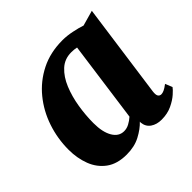

<svg xmlns="http://www.w3.org/2000/svg" viewBox="-147 -718 878 878"><g transform="rotate(-45 292.0 -279.0)"><path d="M490.5 -110Q488 -90 493.2 -81.5Q498.5 -73 509.5 -73Q516.5 -73 527 -77.5Q537.5 -82 554.5 -95L568.5 -60.5Q563 -52 544 -35Q525 -18 495.5 -4Q466 10 428 10Q396.5 10 375 -4.8Q353.5 -19.5 350.5 -48.5L351 -54.5Q327.5 -29.5 290.2 -9.8Q253 10 202 10Q141.5 10 103.2 -18Q65 -46 47.2 -92.5Q29.5 -139 29.5 -193.5Q29.5 -265.5 52 -332.5Q74.5 -399.5 117.8 -452.5Q161 -505.5 223 -536.8Q285 -568 364 -568Q393 -568 425.5 -561.2Q458 -554.5 479.5 -547L554 -568ZM387.5 -497Q371.5 -500.5 353 -500.5Q310 -500.5 280 -472.8Q250 -445 231.5 -400Q213 -355 204.5 -302.2Q196 -249.5 196 -199.5Q196 -141 215.8 -107.5Q235.5 -74 269.5 -74Q287 -74 303.2 -82.8Q319.5 -91.5 333.5 -104Z"/></g></svg>

Font: Merriweather Black
Style: Italic
Weight: 900
Italic angle: -7.8°
Designer: Eben Sorkin
Foundry: Eben Sorkin
Version: Version 2.200;gftools[0.9.31]